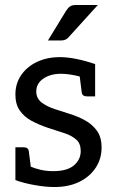

<svg xmlns="http://www.w3.org/2000/svg" viewBox="-20 -745 466 773"><path d="M199 8Q163 8 118.5 0Q74 -8 42 -20V-152H75Q94 -152 96 -136L104 -74Q120 -67 143 -61.5Q166 -56 194 -56Q251 -56 278 -79.5Q305 -103 305 -137Q305 -167 287 -183Q269 -199 239 -209Q209 -219 174 -230Q138 -242 108 -258Q78 -274 60 -299.5Q42 -325 42 -364Q42 -409 65.5 -443Q89 -477 129.5 -496Q170 -515 221 -515Q280 -515 363 -487V-357H330Q311 -357 309 -373L301 -437Q282 -442 262.5 -445Q243 -448 226 -448Q183 -448 154.5 -428.5Q126 -409 126 -377Q126 -349 147.5 -332.5Q169 -316 200 -306Q231 -296 259 -287Q292 -277 321.5 -261Q351 -245 370 -219Q389 -193 389 -151Q389 -106 365.5 -70Q342 -34 299.5 -13Q257 8 199 8ZM173 -582 247 -703Q254 -714 262.5 -719.5Q271 -725 287 -725H374L257 -596Q246 -582 226 -582Z"/></svg>

Font: Aleo
Style: Regular
Weight: 400
Designer: Alessio Laiso
Foundry: Alessio Laiso
Version: Version 2.001; ttfautohint (v1.8.4.7-5d5b);gftools[0.9.29]